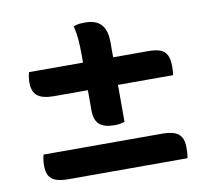

<svg xmlns="http://www.w3.org/2000/svg" viewBox="-65 -662 729 672"><g transform="rotate(-10 300.0 -326.0)"><path d="M237 -585Q248 -589 258 -590Q268 -591 279 -591Q317 -591 335.5 -570.5Q354 -550 354 -508Q354 -473 354 -437.5Q354 -402 354 -366Q354 -330 354 -294.5Q354 -259 354 -224Q344 -222 336 -220.5Q328 -219 318 -219Q282 -219 264.5 -234Q247 -249 247 -285Q247 -317 247 -350Q247 -383 247 -415.5Q247 -448 247 -481Q247 -511 245 -536Q243 -561 237 -585ZM55 -454H479Q507 -454 522.5 -447.5Q538 -441 545 -426.5Q552 -412 552 -387Q552 -381 551.5 -372Q551 -363 550 -356H127Q86 -356 68 -370.5Q50 -385 50 -418Q50 -427 51.5 -437Q53 -447 55 -454ZM55 -161H475Q503 -161 519.5 -155Q536 -149 544 -135.5Q552 -122 552 -99Q552 -91 551.5 -81Q551 -71 549 -61H127Q99 -61 82 -67Q65 -73 57.5 -86.5Q50 -100 50 -123Q50 -133 51.5 -143.5Q53 -154 55 -161Z"/></g></svg>

Font: Recursive Monospace Casual Medium
Style: Regular
Weight: 500
Version: Version 1.047